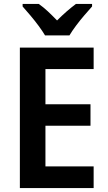

<svg xmlns="http://www.w3.org/2000/svg" viewBox="-20 -956 547 976"><path d="M456 0H81V-714H456V-605H211V-426H440V-317H211V-110H456ZM209 -776Q196 -798 176 -825Q156 -852 134 -878Q112 -904 95 -923V-936H177Q200 -920 223 -898.5Q246 -877 270 -852Q296 -878 319 -898Q342 -918 366 -936H448V-923Q431 -904 409 -878.5Q387 -853 366.5 -825.5Q346 -798 333 -776Z"/></svg>

Font: Noto Sans Bengali SemiCondensed SemiBold
Style: Regular
Weight: 600
Width: 4
Designer: Joana Ranito - Universal Thirst; Jelle Bosma - Monotype Design Team
Foundry: Universal Thirst ehf.
Version: Version 3.000; ttfautohint (v1.8.4.7-5d5b)